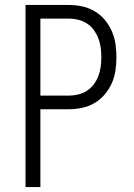

<svg xmlns="http://www.w3.org/2000/svg" viewBox="-20 -755 540 775"><path d="M83 0V-735H257Q284 -735 310.5 -729.5Q337 -724 360.5 -710.5Q384 -697 402 -676Q420 -655 431 -630Q442 -605 446 -578Q450 -551 450 -524Q450 -497 446 -470Q442 -443 431 -418.5Q420 -394 402 -373Q384 -352 360.5 -338.5Q337 -325 310.5 -319.5Q284 -314 257 -314H143V0ZM143 -369H257Q276 -369 295 -373.5Q314 -378 330.5 -388.5Q347 -399 358.5 -414.5Q370 -430 377 -448Q384 -466 386.5 -485.5Q389 -505 389 -524Q389 -544 386.5 -563Q384 -582 377 -600Q370 -618 358.5 -634Q347 -650 330.5 -660.5Q314 -671 295 -675.5Q276 -680 257 -680H143Z"/></svg>

Font: Iosevka Light
Style: Regular
Weight: 300
Monospace: yes
Designer: Belleve Invis
Foundry: Belleve Invis
Version: Version 32.5.0; ttfautohint (v1.8.4)